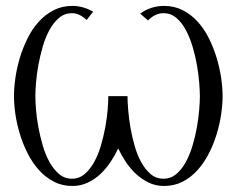

<svg xmlns="http://www.w3.org/2000/svg" viewBox="-20 -615 797 644"><path d="M450.2 -569.3Q467.3 -582 487.8 -588.6Q508.3 -595.2 529.8 -595.2Q564.9 -595.2 593 -580.8Q621.1 -566.4 643.1 -542.2Q665 -518.1 680.7 -486.6Q696.3 -455.1 706.5 -421.4Q716.8 -387.7 721.7 -354.2Q726.6 -320.8 726.6 -292.5Q726.6 -264.2 721.7 -231Q716.8 -197.8 706.5 -164.3Q696.3 -130.9 680.2 -99.6Q664.1 -68.4 642.3 -44.2Q620.6 -20 592.5 -5.6Q564.5 8.8 529.8 8.8Q502.4 8.8 479 -2.4Q455.6 -13.7 436.3 -31.5Q417 -49.3 402.1 -71.8Q387.2 -94.2 376.5 -117.2Q365.7 -94.2 350.8 -71.8Q335.9 -49.3 316.7 -31.2Q297.4 -13.2 273.9 -2.2Q250.5 8.8 222.7 8.8Q188 8.8 160.2 -5.9Q132.3 -20.5 110.6 -44.7Q88.9 -68.8 73 -100.1Q57.1 -131.3 46.9 -164.8Q36.6 -198.2 31.7 -231.4Q26.9 -264.6 26.9 -292.5Q26.9 -320.8 31.7 -354.2Q36.6 -387.7 46.6 -421.1Q56.6 -454.6 72.3 -486.1Q87.9 -517.6 109.6 -541.7Q131.3 -565.9 159.7 -580.6Q188 -595.2 222.7 -595.2Q241.2 -595.2 259 -590.1Q276.9 -585 292.5 -575.7L270.5 -547.9Q260.7 -557.6 248 -564.2Q235.4 -570.8 221.2 -570.8Q196.8 -570.8 178.2 -555.2Q159.7 -539.6 146 -514.6Q132.3 -489.7 123.3 -458.5Q114.3 -427.2 108.6 -396.2Q103 -365.2 100.8 -337.6Q98.6 -310.1 98.6 -292.5Q98.6 -274.4 100.8 -247.1Q103 -219.7 108.6 -189Q114.3 -158.2 123.3 -127.2Q132.3 -96.2 146 -71.5Q159.7 -46.9 178.2 -31.2Q196.8 -15.6 221.2 -15.6Q245.6 -15.6 263.9 -31.2Q282.2 -46.9 295.9 -71.5Q309.6 -96.2 318.6 -127.2Q327.6 -158.2 333.3 -189Q338.9 -219.7 341.1 -247.3Q343.3 -274.9 343.3 -292.5H407.7Q407.7 -274.4 409.9 -247.1Q412.1 -219.7 417.2 -189Q422.4 -158.2 431.2 -127.2Q439.9 -96.2 453.4 -71.5Q466.8 -46.9 485.1 -31.2Q503.4 -15.6 528.3 -15.6Q552.7 -15.6 571.3 -31.2Q589.8 -46.9 603.3 -71.5Q616.7 -96.2 626 -127.2Q635.3 -158.2 640.6 -189Q646 -219.7 648.2 -247.3Q650.4 -274.9 650.4 -292.5Q650.4 -310.1 648.2 -337.6Q646 -365.2 640.6 -396.2Q635.3 -427.2 626 -458.3Q616.7 -489.3 603.3 -514.4Q589.8 -539.6 571.3 -555.2Q552.7 -570.8 528.3 -570.8Q513.7 -570.8 500 -564Q486.3 -557.1 476.6 -546.4Z"/></svg>

Font: CAT Linz
Style: Regular
Weight: 400
Designer: Peter Wiegel
Foundry: Peter Wiegel
Version: Version 1.08